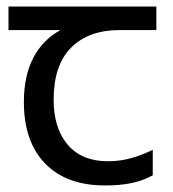

<svg xmlns="http://www.w3.org/2000/svg" viewBox="-20 -557 530 587"><path d="M301 10Q183 10 118 -57Q53 -124 53 -245Q53 -325 82 -380.5Q111 -436 165 -465H6V-537H458V-465H345Q251 -465 197.5 -411.5Q144 -358 144 -252Q144 -165 187 -114.5Q230 -64 310 -64Q347 -64 381 -73.5Q415 -83 447 -99V-21Q418 -5 383 2.5Q348 10 301 10Z"/></svg>

Font: gurmukhi25
Style: Book
Weight: 400
Designer: Jelle Bosma - Monotype Design Team
Foundry: Monotype Imaging Inc.
Version: Version 2.003